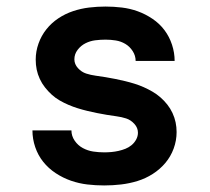

<svg xmlns="http://www.w3.org/2000/svg" viewBox="-20 -558 640 586"><path d="M298 8Q272 8 246.5 5Q221 2 196.5 -6.5Q172 -15 150 -29.5Q128 -44 112 -64Q96 -84 87.5 -109Q79 -134 79 -160H198Q198 -143 208 -128.5Q218 -114 233 -106Q248 -98 264.5 -95.5Q281 -93 298 -93Q309 -93 320 -94Q331 -95 342 -97.5Q353 -100 363 -104Q373 -108 381.5 -115Q390 -122 395.5 -132Q401 -142 401 -153Q401 -168 390 -180Q379 -192 365 -196.5Q351 -201 336 -203Q321 -205 306 -207.5Q291 -210 276 -213Q261 -216 246.5 -219.5Q232 -223 217.5 -227.5Q203 -232 189 -238Q175 -244 162 -251.5Q149 -259 138 -269Q127 -279 117.5 -291Q108 -303 101.5 -317Q95 -331 92 -345.5Q89 -360 89 -376Q89 -401 97.5 -425Q106 -449 121.5 -468.5Q137 -488 158 -502Q179 -516 203 -524Q227 -532 252 -535Q277 -538 302 -538Q327 -538 352 -535Q377 -532 400.5 -523.5Q424 -515 445.5 -500.5Q467 -486 482 -466Q497 -446 505 -421.5Q513 -397 513 -372H394Q394 -388 385 -402Q376 -416 362.5 -424Q349 -432 333.5 -434.5Q318 -437 302 -437Q286 -437 270.5 -435Q255 -433 241 -426Q227 -419 217 -406Q207 -393 207 -377Q207 -362 218 -350Q229 -338 243 -333.5Q257 -329 272 -327Q287 -325 302 -322.5Q317 -320 332 -317Q347 -314 361.5 -310.5Q376 -307 390.5 -302.5Q405 -298 418.5 -292Q432 -286 445 -278.5Q458 -271 469.5 -261Q481 -251 490.5 -239Q500 -227 506.5 -213Q513 -199 516 -184.5Q519 -170 519 -155Q519 -129 510 -104.5Q501 -80 484.5 -60.5Q468 -41 446 -27Q424 -13 399.5 -5.5Q375 2 349.5 5Q324 8 298 8Z"/></svg>

Font: Iosevka Curly Extended
Style: Bold
Weight: 700
Width: 7
Monospace: yes
Designer: Belleve Invis
Foundry: Belleve Invis
Version: Version 11.1.0; ttfautohint (v1.8.3)